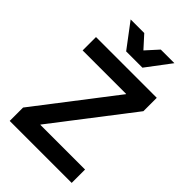

<svg xmlns="http://www.w3.org/2000/svg" viewBox="-266 -1016 1117 1117"><g transform="rotate(45 292.5 -457.5)"><path d="M40 -110 408 -588V-590H50V-700H550V-590L182 -112V-110H550V0H40ZM120 -915H232L300 -840L368 -915H480L367 -765H233Z"/></g></svg>

Font: PT Root UI Bold
Style: Regular
Weight: 700
Designer: Vitaly Kuzmin
Foundry: ParaType Ltd.
Version: Version 2.000G